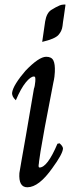

<svg xmlns="http://www.w3.org/2000/svg" viewBox="-20 -814 340 833"><path d="M238.5 -192.3Q253.3 -179 253.3 -169.2Q251.3 -145.1 207.7 -85.6Q148.7 -1.5 98.5 -1.5Q60 -1.5 64.1 -63.1Q66.2 -72.8 72.8 -114.4Q79 -151.3 92.1 -223.8Q105.1 -296.4 127.2 -429.2Q129.2 -433.8 130.8 -442.6Q132.3 -451.3 133.1 -460.3Q133.8 -469.2 133.1 -475.6Q132.3 -482.1 127.2 -482.1Q112.8 -482.1 91.8 -456.4Q70.8 -430.8 48.7 -379Q38.5 -388.7 35.4 -396.2Q32.3 -403.6 32.3 -409.7Q33.8 -427.2 50 -453.1Q66.2 -479 90.3 -506.7Q148.7 -567.7 180.5 -567.7Q203.6 -567.7 211.5 -551.8Q219.5 -535.9 217.9 -501.5Q217.9 -494.9 216.2 -481.3Q214.4 -467.7 211.3 -454.9Q187.2 -332.3 174.4 -262.3Q161.5 -192.3 155.9 -157.4Q150.3 -122.6 149.5 -113.8Q148.7 -105.1 148.7 -105.1Q145.1 -87.2 151.3 -87.2Q185.6 -87.2 229.2 -190.3ZM251.3 -701.5Q248.7 -679 233.3 -662.1Q217.9 -645.1 163.1 -632.3L175.9 -721Q182.1 -757.9 202.3 -770.8Q222.6 -783.6 238.5 -790.3Q245.1 -793.3 254.6 -794.1Q264.1 -794.9 264.1 -793.3Q260 -763.1 257.4 -745.1Q254.9 -727.2 253.3 -717.9Q251.3 -706.7 251.3 -701.5Z"/></svg>

Font: MM Jasmine
Style: Regular
Weight: 400
Designer: Khon Soe Zaw Thu
Version: Version 1.00 July 11, 2016, initial release